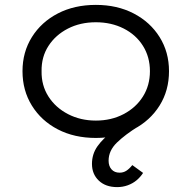

<svg xmlns="http://www.w3.org/2000/svg" viewBox="-20 -554 783 785"><path d="M459 211Q412 211 384 184.5Q356 158 356 116Q356 76 378.5 44Q401 12 440.5 -16.5Q480 -45 531 -71L547 -38Q492 -4 458 29Q424 62 424 103Q424 125 436 138.5Q448 152 469 152Q484 152 496 144.5Q508 137 521 121L565 153Q554 170 538.5 183Q523 196 502.5 203.5Q482 211 459 211ZM372 10Q284 10 216.5 -25Q149 -60 110.5 -122Q72 -184 72 -263Q72 -341 110.5 -402.5Q149 -464 216.5 -499Q284 -534 372 -534Q459 -534 526.5 -499Q594 -464 632.5 -402.5Q671 -341 671 -263Q671 -184 632.5 -122.5Q594 -61 526.5 -25.5Q459 10 372 10ZM372 -61Q435 -61 485.5 -87.5Q536 -114 564.5 -159.5Q593 -205 593 -263Q593 -321 564.5 -366.5Q536 -412 485.5 -437.5Q435 -463 372 -463Q308 -463 257.5 -437Q207 -411 178 -366Q149 -321 150 -263Q149 -205 178 -159.5Q207 -114 258 -87.5Q309 -61 372 -61Z"/></svg>

Font: Lexend Exa Light
Style: Regular
Weight: 300
Designer: Bonnie Shaver-Troup, Thomas Jockin
Foundry: Lexend
Version: Version 1.007